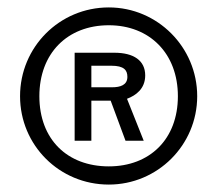

<svg xmlns="http://www.w3.org/2000/svg" viewBox="-20 -772 585 517"><path d="M273 -275C404 -275 511 -381 511 -513C511 -645 404 -752 273 -752C140 -752 34 -645 34 -513C34 -381 140 -275 273 -275ZM273 -324C161 -324 86 -397 86 -513C86 -628 161 -704 273 -704C383 -704 459 -628 459 -513C459 -397 383 -324 273 -324ZM181 -393H226V-501H278L318 -393H367L322 -506C346 -515 371 -533 371 -569C371 -609 340 -630 288 -630H181ZM282 -537H226V-595H280C314 -595 323 -583 323 -565C323 -543 304 -537 282 -537Z"/></svg>

Font: Bisquit Text
Style: Regular
Weight: 400
Version: Version 1.004;Glyphs 3.2.3 (3260)